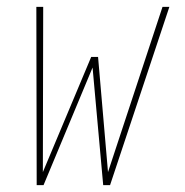

<svg xmlns="http://www.w3.org/2000/svg" viewBox="-20 -540 540 560"><path d="M87 0 86 -520H106L105 -38L246 -374H266L295 -38L454 -520H474L301 0H281L250 -343L107 0Z"/></svg>

Font: Iosevka SS04 Thin
Style: Italic
Weight: 100
Italic angle: -9°
Monospace: yes
Designer: Belleve Invis
Foundry: Belleve Invis
Version: Version 19.0.0; ttfautohint (v1.8.4)